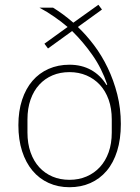

<svg xmlns="http://www.w3.org/2000/svg" viewBox="-20 -772 588 804"><path d="M407 -732 306 -659Q341 -626 373.5 -583Q406 -540 431 -488Q456 -436 471 -377Q486 -318 486 -253Q486 -189 470.5 -139.5Q455 -90 426.5 -56.5Q398 -23 358.5 -5.5Q319 12 271 12Q223 12 183.5 -6Q144 -24 116 -57.5Q88 -91 72.5 -139Q57 -187 57 -248Q57 -307 72.5 -354Q88 -401 116 -433.5Q144 -466 183.5 -483.5Q223 -501 271 -501Q322 -501 361.5 -479Q401 -457 426 -416L429 -418Q406 -486 367 -541.5Q328 -597 282 -642L181 -569L166 -589L263 -659Q240 -679 208.5 -701Q177 -723 145 -740H202Q223 -727 243.5 -712Q264 -697 287 -677L392 -752ZM271 -19Q310 -19 342.5 -33Q375 -47 398.5 -72.5Q422 -98 435 -134.5Q448 -171 448 -217V-272Q448 -318 435 -354.5Q422 -391 398.5 -416.5Q375 -442 342.5 -456Q310 -470 271 -470Q232 -470 200 -456.5Q168 -443 144.5 -417.5Q121 -392 108 -355Q95 -318 95 -272V-217Q95 -171 108 -134Q121 -97 144.5 -71.5Q168 -46 200 -32.5Q232 -19 271 -19Z"/></svg>

Font: IBM Plex Sans Thai ExtLt
Style: Regular
Weight: 200
Designer: Mike Abbink, Paul van der Laan, Pieter van Rosmalen, Ben Mitchell, Mark Frömberg
Foundry: Bold Monday
Version: Version 1.2